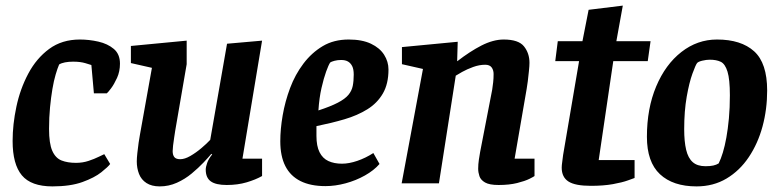

<svg xmlns="http://www.w3.org/2000/svg" viewBox="-20 -654 2782 685"><path d="M167 11Q91 11 58 -28.5Q25 -68 25 -151Q25 -210 38.5 -273.5Q52 -337 81 -391.5Q110 -446 155.5 -479.5Q201 -513 265 -513Q298 -513 331 -505.5Q364 -498 386 -479.5Q408 -461 408 -427Q408 -399 397.5 -376Q387 -353 376 -338.5Q365 -324 361 -321H315L306 -422Q303 -423 285 -428.5Q267 -434 241 -434Q225 -434 212 -431.5Q199 -429 191 -424Q185 -410 178.5 -388Q172 -366 167 -336.5Q162 -307 158.5 -271Q155 -235 155 -194Q155 -142 166.5 -116Q178 -90 199.5 -81.5Q221 -73 251 -73Q275 -73 296 -80Q317 -87 332 -94.5Q347 -102 352 -104L373 -69Q366 -59 341.5 -39.5Q317 -20 274 -4.5Q231 11 167 11Z M550 11Q521 11 502.5 -1Q484 -13 476 -33.5Q468 -54 468 -78Q468 -90 470 -108Q472 -126 474.5 -144.5Q477 -163 479 -172L522 -412L447 -429V-490L646 -509V-425L605 -187Q604 -179 601.5 -164Q599 -149 597.5 -135Q596 -121 596 -115Q596 -101 602 -93.5Q608 -86 623 -86Q639 -86 659 -97.5Q679 -109 698.5 -125.5Q718 -142 730 -155L790 -498L915 -509L845 -88H915V-26Q892 -13 860 -3.5Q828 6 789 6Q750 6 732 -7Q714 -20 714 -49Q714 -58 719 -72.5Q724 -87 737 -103L734 -105Q724 -93 706 -74Q688 -55 664 -35Q640 -15 611 -2Q582 11 550 11Z M1141 10Q1088 10 1052 -8Q1016 -26 998 -61.5Q980 -97 980 -150Q980 -193 988.5 -242.5Q997 -292 1015 -340Q1033 -388 1062.5 -427Q1092 -466 1131.5 -489.5Q1171 -513 1224 -513Q1272 -513 1303.5 -498Q1335 -483 1350.5 -458.5Q1366 -434 1366 -406Q1366 -355 1346 -320.5Q1326 -286 1290.5 -264Q1255 -242 1209 -228.5Q1163 -215 1109 -204V-169Q1109 -133 1120 -111Q1131 -89 1151.5 -79.5Q1172 -70 1200 -70Q1225 -70 1254.5 -80Q1284 -90 1312 -108L1334 -69Q1314 -46 1282 -28Q1250 -10 1213 0Q1176 10 1141 10ZM1116 -260Q1159 -274 1185 -287.5Q1211 -301 1223 -315.5Q1235 -330 1238.5 -347.5Q1242 -365 1242 -388Q1242 -407 1236.5 -418Q1231 -429 1221.5 -434.5Q1212 -440 1197 -440Q1184 -440 1173 -437Q1162 -434 1158 -431Q1152 -422 1143.5 -398.5Q1135 -375 1127 -340Q1119 -305 1116 -260Z M1759 6Q1726 6 1710.5 -3Q1695 -12 1690.5 -25.5Q1686 -39 1686 -52Q1686 -68 1688.5 -84.5Q1691 -101 1693 -112L1736 -334Q1738 -347 1739.5 -360.5Q1741 -374 1741 -390Q1741 -404 1734 -413.5Q1727 -423 1711 -423Q1690 -423 1668 -415Q1646 -407 1629 -397.5Q1612 -388 1606 -384L1546 0H1413L1489 -408L1414 -425V-486L1613 -505L1611 -436H1612Q1634 -453 1655.5 -467Q1677 -481 1697.5 -491.5Q1718 -502 1738 -507.5Q1758 -513 1777 -513Q1830 -513 1849.5 -488.5Q1869 -464 1869 -430Q1869 -419 1867 -400Q1865 -381 1863 -364Q1861 -347 1859 -337L1816 -88H1887V-26Q1885 -24 1869 -16Q1853 -8 1825 -1Q1797 6 1759 6Z M2088 9Q2032 9 2008 -6.5Q1984 -22 1984 -56Q1984 -64 1986 -77.5Q1988 -91 1989 -101L2046 -436H1961L1970 -507H2058L2080 -619L2202 -634L2179 -507H2301L2291 -436H2168L2116 -83H2244V-19Q2241 -18 2220.5 -10.5Q2200 -3 2166.5 3Q2133 9 2088 9Z M2465 11Q2381 11 2334.5 -32.5Q2288 -76 2288 -166Q2288 -267 2321 -345.5Q2354 -424 2411 -468.5Q2468 -513 2538 -513Q2624 -513 2670.5 -471Q2717 -429 2717 -331Q2717 -264 2700.5 -203Q2684 -142 2651.5 -93.5Q2619 -45 2572 -17Q2525 11 2465 11ZM2497 -61Q2514 -61 2525 -63.5Q2536 -66 2544 -71Q2552 -87 2559 -110Q2566 -133 2571.5 -163.5Q2577 -194 2580.5 -231.5Q2584 -269 2584 -314Q2584 -371 2575.5 -398.5Q2567 -426 2551.5 -433.5Q2536 -441 2512 -441Q2500 -441 2485.5 -437.5Q2471 -434 2467 -429Q2462 -423 2450.5 -391.5Q2439 -360 2430 -309Q2421 -258 2421 -193Q2421 -149 2428 -119.5Q2435 -90 2451.5 -75.5Q2468 -61 2497 -61Z"/></svg>

Font: Faustina Light
Style: Bold Italic
Weight: 700
Italic angle: -8°
Version: Version 1.200